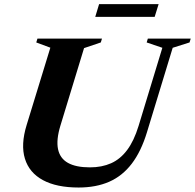

<svg xmlns="http://www.w3.org/2000/svg" viewBox="-20 -866 914 900"><path d="M263 -276.5Q243 -210.5 252 -167Q261 -123.5 298.5 -102.5Q336 -81.5 401.5 -81.5Q457.5 -81.5 500.8 -100.8Q544 -120 576 -162.8Q608 -205.5 629.5 -275.5L741 -642L667.5 -667L673 -685H874L868.5 -667L789.5 -642L669 -246.5Q641.5 -156 597.5 -98.5Q553.5 -41 491.8 -14Q430 13 348.5 13Q245 13 181 -21.8Q117 -56.5 96.8 -122.2Q76.5 -188 105 -280.5L216 -642.5L150 -667L155.5 -685H458L452.5 -667L374 -640.5ZM426.5 -787 444.5 -846.5H723.5L705 -787Z"/></svg>

Font: Newsreader 36pt
Style: Bold Italic
Weight: 700
Italic angle: -17°
Designer: Hugues Gentile
Foundry: Production Type
Version: Version 1.003